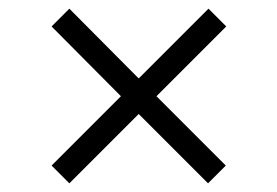

<svg xmlns="http://www.w3.org/2000/svg" viewBox="-20 -477 640 443"><path d="M140 -54 99 -95 259 -255 99 -416 140 -457 300 -296 461 -457 502 -416 341 -255 501 -95 460 -54 300 -214Z"/></svg>

Font: Chivo Mono Thin
Style: Regular
Weight: 250
Designer: Hector Gatti
Foundry: Omnibus-Type
Version: Version 1.008